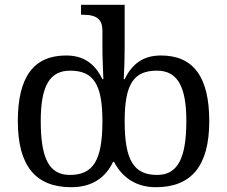

<svg xmlns="http://www.w3.org/2000/svg" viewBox="-20 -780 958 810"><path d="M637.2 9.8C789.1 9.8 862.8 -82 862.8 -269C862.8 -456.1 795.4 -545.9 659.2 -545.9C589.4 -545.9 539.6 -515.6 505.9 -445.8H502L504.9 -513.2C505.4 -532.7 505.9 -553.7 505.9 -576.2V-759.8H321.8V-717.8H330.1C393.1 -717.8 412.1 -694.3 412.1 -649.9V-576.2C412.1 -553.7 412.6 -532.7 413.6 -513.2C414.1 -493.2 415 -470.7 416 -445.8H412.1C378.4 -515.6 328.6 -545.9 258.8 -545.9C122.6 -545.9 55.2 -456.1 55.2 -269C55.2 -82 128.9 9.8 280.8 9.8C368.2 9.8 425.8 -30.8 457 -97.2H460.9C498.5 -25.4 560.5 9.8 637.2 9.8ZM151.9 -270C151.9 -418.5 190.4 -481.9 275.9 -481.9C373 -481.9 412.1 -426.8 412.1 -269C412.1 -104.5 374 -42 274.9 -42C187.5 -42 151.9 -110.4 151.9 -270ZM505.9 -269C505.9 -426.8 544.9 -481.9 642.1 -481.9C730.5 -481.9 766.1 -412.1 766.1 -270C766.1 -113.8 730.5 -42 643.1 -42C543.9 -42 505.9 -104.5 505.9 -269Z"/></svg>

Font: The Erased English
Style: Regular
Weight: 400
Designer: Monotype Design team + ligartures altered by 180 Amsterdam
Foundry: Monotype Imaging Inc.
Version: Version 1.030;Glyphs 3.1.2 (3151)